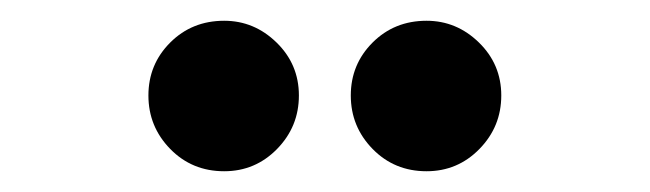

<svg xmlns="http://www.w3.org/2000/svg" viewBox="-20 -810 626 185"><path d="M123 -718Q123 -748 144 -769Q165 -790 196 -790Q225 -790 246.5 -769Q268 -748 268 -718Q268 -688 247 -666.5Q226 -645 196 -645Q165 -645 144 -666.5Q123 -688 123 -718ZM391 -790Q420 -790 441.5 -769Q463 -748 463 -718Q463 -688 442 -666.5Q421 -645 391 -645Q360 -645 339 -666.5Q318 -688 318 -718Q318 -748 339 -769Q360 -790 391 -790Z"/></svg>

Font: Eudoxus Sans
Style: Bold
Weight: 700
Designer: Stijn de Vries
Foundry: tokotype
Version: Version 2.005